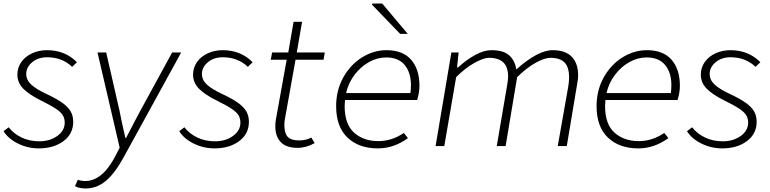

<svg xmlns="http://www.w3.org/2000/svg" viewBox="-22 -824 4345 1083"><path d="M-2 -84 27 -106Q55 -70 99.5 -48.5Q144 -27 200 -27Q259 -27 301 -57Q343 -87 343 -132Q343 -156 332.5 -173.5Q322 -191 295 -209.5Q268 -228 213 -255Q144 -289 110 -323Q76 -357 76 -403Q76 -443 98.5 -474.5Q121 -506 159.5 -523.5Q198 -541 243 -541Q345 -541 412 -473L385 -447Q328 -501 244 -501Q193 -501 159.5 -473Q126 -445 126 -407Q126 -373 154 -347Q182 -321 238 -295Q298 -267 331 -243Q364 -219 377.5 -194Q391 -169 391 -137Q391 -69 336 -28Q281 13 197 13Q135 13 80 -14Q25 -41 -2 -84Z M401 226 417 190Q435 197 459 197Q556 197 630 54L653 9L528 -528H577L652 -200L664 -141L685 -46H689L706 -78Q748 -160 770 -200L949 -528H1000L675 64Q627 152 576 195.5Q525 239 461 239Q424 239 401 226Z M989 -84 1018 -106Q1046 -70 1090.5 -48.5Q1135 -27 1191 -27Q1250 -27 1292 -57Q1334 -87 1334 -132Q1334 -156 1323.5 -173.5Q1313 -191 1286 -209.5Q1259 -228 1204 -255Q1135 -289 1101 -323Q1067 -357 1067 -403Q1067 -443 1089.5 -474.5Q1112 -506 1150.5 -523.5Q1189 -541 1234 -541Q1336 -541 1403 -473L1376 -447Q1319 -501 1235 -501Q1184 -501 1150.5 -473Q1117 -445 1117 -407Q1117 -373 1145 -347Q1173 -321 1229 -295Q1289 -267 1322 -243Q1355 -219 1368.5 -194Q1382 -169 1382 -137Q1382 -69 1327 -28Q1272 13 1188 13Q1126 13 1071 -14Q1016 -41 989 -84Z M1531 -111Q1531 -133 1534 -149L1595 -487H1505L1513 -528H1604L1634 -701H1682L1652 -528H1810L1803 -487H1645L1584 -147Q1582 -137 1582 -115Q1583 -70 1602 -51Q1621 -32 1665 -32Q1705 -32 1734 -48L1753 -17Q1705 10 1657 10Q1593 10 1562 -22Q1531 -54 1531 -111Z M1874 -225Q1874 -315 1914.5 -387.5Q1955 -460 2020.5 -500.5Q2086 -541 2158 -541Q2250 -541 2297 -487Q2344 -433 2344 -340Q2344 -303 2331 -260H1924Q1922 -240 1922 -226Q1922 -123 1975.5 -75.5Q2029 -28 2112 -28Q2188 -28 2256 -74L2279 -45Q2200 13 2109 13Q2002 13 1938 -48Q1874 -109 1874 -225ZM2076 -798 2079 -804H2134L2278 -633H2235ZM2293 -299Q2296 -322 2296 -344Q2296 -414 2261 -457Q2226 -500 2156 -500Q2107 -500 2060.5 -474.5Q2014 -449 1979 -403.5Q1944 -358 1930 -299Z M2524 -528H2565L2556 -444H2562Q2609 -487 2658.5 -514Q2708 -541 2750 -541Q2819 -541 2851.5 -510.5Q2884 -480 2890 -432Q2949 -485 3001 -513Q3053 -541 3095 -541Q3167 -541 3203 -504Q3239 -467 3239 -399Q3239 -386 3237 -371.5Q3235 -357 3232 -341L3175 0H3124L3183 -334Q3188 -363 3188 -387Q3188 -446 3162 -472Q3136 -498 3082 -498Q3051 -498 3000.5 -470.5Q2950 -443 2895 -389L2830 0H2780L2837 -334Q2844 -374 2844 -391Q2844 -446 2817 -472Q2790 -498 2737 -498Q2706 -498 2654.5 -469.5Q2603 -441 2551 -389L2484 0H2435Z M3343 -225Q3343 -315 3383.5 -387.5Q3424 -460 3489.5 -500.5Q3555 -541 3627 -541Q3719 -541 3766 -487Q3813 -433 3813 -340Q3813 -303 3800 -260H3393Q3391 -240 3391 -226Q3391 -123 3444.5 -75.5Q3498 -28 3581 -28Q3657 -28 3725 -74L3748 -45Q3669 13 3578 13Q3471 13 3407 -48Q3343 -109 3343 -225ZM3762 -299Q3765 -322 3765 -344Q3765 -414 3730 -457Q3695 -500 3625 -500Q3576 -500 3529.5 -474.5Q3483 -449 3448 -403.5Q3413 -358 3399 -299Z M3853 -84 3882 -106Q3910 -70 3954.5 -48.5Q3999 -27 4055 -27Q4114 -27 4156 -57Q4198 -87 4198 -132Q4198 -156 4187.5 -173.5Q4177 -191 4150 -209.5Q4123 -228 4068 -255Q3999 -289 3965 -323Q3931 -357 3931 -403Q3931 -443 3953.5 -474.5Q3976 -506 4014.5 -523.5Q4053 -541 4098 -541Q4200 -541 4267 -473L4240 -447Q4183 -501 4099 -501Q4048 -501 4014.5 -473Q3981 -445 3981 -407Q3981 -373 4009 -347Q4037 -321 4093 -295Q4153 -267 4186 -243Q4219 -219 4232.5 -194Q4246 -169 4246 -137Q4246 -69 4191 -28Q4136 13 4052 13Q3990 13 3935 -14Q3880 -41 3853 -84Z"/></svg>

Font: Nebula Sans Light
Style: Regular
Weight: 300
Italic angle: -9°
Designer: Paul D. Hunt for Adobe (as Source Sans)
Foundry: Nebula Entertainment & Broadcasting LLC
Version: Version 1.010